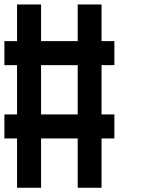

<svg xmlns="http://www.w3.org/2000/svg" viewBox="-20 -687 707 873"><path d="M333.3 166.7V-57.5H166.7V166.7H57.5V-57.5H0V-166.7H57.5V-390.8H0V-500H57.5V-666.7H166.7V-500H333.3V-666.7H441.7V-500H500V-390.8H441.7V-166.7H500V-57.5H441.7V166.7ZM333.3 -166.7V-390.8H166.7V-166.7Z"/></svg>

Font: 0xA000-Mono
Style: Mono-Bold
Weight: 700
Version: Version 0.1